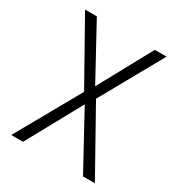

<svg xmlns="http://www.w3.org/2000/svg" viewBox="-169 -825 874 938"><g transform="rotate(30 268.0 -355.5)"><path d="M268.1 -411.1 431.6 -710.9H498L302.2 -360.4L503.9 0H437L268.1 -309.1L98.6 0H32.2L234.9 -360.4L38.1 -710.9H104.5Z"/></g></svg>

Font: Roboto Condensed Light
Style: Regular
Weight: 300
Designer: Google
Version: Version 2.134; 2016